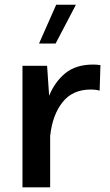

<svg xmlns="http://www.w3.org/2000/svg" viewBox="-20 -806 472 826"><path d="M147.9 -618.7H219.2L306.6 -785.6H221.7ZM76.7 0H195.8V-224.1H196.3C202.6 -282.2 220.2 -329.6 249 -366.2C277.8 -402.8 318.4 -420.9 371.6 -420.9C385.7 -420.9 398.4 -419.4 408.7 -416L412.1 -525.9C401.4 -527.3 391.1 -528.3 381.3 -528.3C331.1 -528.3 290.5 -515.6 260.7 -490.7C230.5 -465.8 207.5 -433.6 191.4 -394L182.6 -522.9H76.7Z"/></svg>

Font: Estedad SemiBold
Style: Regular
Weight: 600
Designer: Amin Abedi
Version: Version 7.3